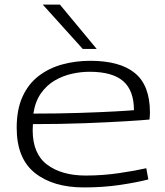

<svg xmlns="http://www.w3.org/2000/svg" viewBox="-20 -810 723 840"><path d="M347 10Q212 10 132.5 -53.5Q53 -117 53 -251Q53 -331 78.5 -387Q104 -443 149 -477.5Q194 -512 252 -528Q310 -544 375 -544Q505 -544 570.5 -490Q636 -436 636 -318Q636 -312 635.5 -303.5Q635 -295 634 -287Q603 -284 529.5 -279.5Q456 -275 352 -271Q248 -267 124 -267Q123 -253 123 -240Q123 -137 186.5 -89.5Q250 -42 355 -42Q429 -42 500.5 -52.5Q572 -63 620 -74L629 -25Q579 -12 505.5 -1Q432 10 347 10ZM126 -313Q234 -313 326.5 -316Q419 -319 482.5 -322.5Q546 -326 566 -328Q566 -414 519 -455Q472 -496 372 -496Q333 -496 293.5 -487Q254 -478 219 -457.5Q184 -437 159 -401.5Q134 -366 126 -313ZM342 -596 167 -790H242L403 -596Z"/></svg>

Font: Georama Extended Light
Style: Regular
Weight: 300
Width: 7
Designer: Jean-Baptiste Levee
Foundry: Production Type
Version: Version 1.000